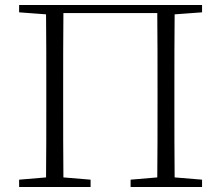

<svg xmlns="http://www.w3.org/2000/svg" viewBox="-20 -743 877 763"><path d="M56 -694 163 -686C164 -588 164 -489 164 -390V-333C164 -234 164 -135 163 -38L56 -29V0H340V-29L232 -38C231 -135 231 -233 231 -333V-390C231 -491 231 -592 232 -691H605C606 -591 606 -491 606 -390V-333C606 -232 606 -135 605 -38L499 -29V0H783V-29L674 -38C673 -135 673 -234 673 -333V-390C673 -489 673 -589 674 -686L783 -694V-723H56Z"/></svg>

Font: Noto Serif CJK HK ExtraLight
Style: Regular
Weight: 200
Designer: Ryoko NISHIZUKA 西塚涼子 (kana & ideographs); Frank Grießhammer (Latin, Greek & Cyrillic); Wenlong ZHANG 张文龙 (bopomofo); San
Foundry: Adobe
Version: Version 2.001;hotconv 1.1.0;makeotfexe 2.6.0